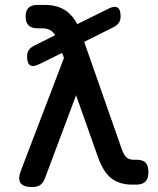

<svg xmlns="http://www.w3.org/2000/svg" viewBox="-20 -750 640 780"><path d="M162 -24Q155 -6 142.5 2Q130 10 111 10Q75 10 63.5 -6.5Q52 -23 65 -57L240 -515L232 -535L141 -490Q116 -477 103 -484.5Q90 -492 90 -521Q90 -536 96.5 -546Q103 -556 116 -563L204 -607Q196 -621 185 -627Q171 -635 151 -635H132Q108 -635 96 -647Q84 -659 84 -683Q84 -707 96 -718.5Q108 -730 132 -730H162Q218 -730 254 -702Q278 -682 294 -652L419 -714Q444 -727 457 -719.5Q470 -712 470 -683Q470 -669 463.5 -658.5Q457 -648 444 -641L322 -580L474 -146Q483 -120 494 -110.5Q505 -101 523 -101H535Q561 -101 572 -88.5Q583 -76 583 -50Q583 -24 570.5 -12Q558 0 534 0H517Q466 0 433 -25Q400 -50 378 -112L289 -363Z"/></svg>

Font: Maple Mono Medium
Style: Regular
Weight: 500
Monospace: yes
Designer: subframe7536
Version: Version 7.000